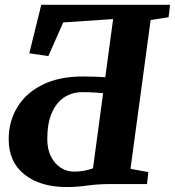

<svg xmlns="http://www.w3.org/2000/svg" viewBox="-20 -763 725 796"><path d="M257.5 12.5Q147 12.5 81.5 -39.5Q16 -91.5 16 -186Q16 -259 51.5 -318Q87 -377 155.8 -411.5Q224.5 -446 325 -446Q347.5 -446 373 -445Q398.5 -444 416.5 -443L449 -684L242 -670L180.5 -530.5L101.5 -542L151 -743H685L679 -691.5L604.5 -680L521 -63L595 -49.5L589.5 0H439.5Q387 0 342.8 6.2Q298.5 12.5 257.5 12.5ZM287 -51.5Q308.5 -51.5 327.8 -55Q347 -58.5 365.5 -65L407.5 -376.5Q396 -378 380.5 -379Q365 -380 349.2 -380.5Q333.5 -381 321 -381Q279 -381 246 -359.2Q213 -337.5 194.5 -294.2Q176 -251 176 -186.5Q176 -145 191 -114.8Q206 -84.5 231.2 -68Q256.5 -51.5 287 -51.5Z"/></svg>

Font: Merriweather ExtraBold
Style: Italic
Weight: 800
Italic angle: -7.8°
Version: Version 2.101